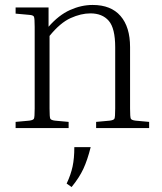

<svg xmlns="http://www.w3.org/2000/svg" viewBox="-20 -517 653 775"><path d="M582 -25V0H368V-25L423 -30Q439 -32 442 -38Q445 -44 445 -79V-326Q445 -403 419 -433Q393 -463 345 -463Q307 -463 265 -444Q223 -425 180 -372V-79Q180 -44 183 -38Q186 -32 202 -30L257 -25V0H43V-25L98 -30Q114 -32 117 -38Q120 -44 120 -79V-408Q120 -443 117 -449.5Q114 -456 98 -457L43 -462V-487H176V-409Q217 -456 262.5 -476.5Q308 -497 354 -497Q428 -497 466.5 -452.5Q505 -408 505 -327V-79Q505 -44 508 -38Q511 -32 527 -30ZM269 238 249 224Q266 188 273 155Q280 122 280 77H346Q333 129 316.5 164.5Q300 200 269 238Z"/></svg>

Font: Inria Serif Light
Style: Regular
Weight: 300
Designer: Black Foundry Team
Foundry: Black Foundry
Version: Version 1.000; ttfautohint (v1.8.3)